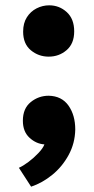

<svg xmlns="http://www.w3.org/2000/svg" viewBox="-20 -538 354 722"><path d="M97 164 51 93Q67 86 87 71Q107 56 124.5 37.5Q142 19 147 5Q116 3 91 -20Q66 -43 66 -84Q66 -130 95.5 -154Q125 -178 163 -178Q212 -177 237.5 -141Q263 -105 263 -51Q262 1 238 45Q214 89 176.5 119.5Q139 150 97 164ZM163 -325Q125 -325 96 -349Q67 -373 67 -419Q67 -451 81 -473Q95 -495 117.5 -506.5Q140 -518 165 -518Q203 -518 231 -492.5Q259 -467 259 -420Q259 -374 230.5 -349.5Q202 -325 163 -325Z"/></svg>

Font: Onest ExtraBold
Style: Regular
Weight: 800
Designer: Dmitri Voloshin, Andrey Kudryavtsev
Foundry: Dmitri Voloshin, Andrey Kudryavtsev
Version: Version 1.000;gftools[0.9.33]